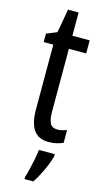

<svg xmlns="http://www.w3.org/2000/svg" viewBox="-134 -701 527 965"><g transform="rotate(15 129.5 -218.5)"><path d="M197 -62Q209 -62 221 -65Q233 -68 245 -72V-6Q229 1 211 5.5Q193 10 170 10Q117 10 92 -25.5Q67 -61 67 -133V-469H17V-513L71 -535L93 -658H148V-537H238V-469H148V-143Q148 -103 158 -82.5Q168 -62 197 -62ZM217 71Q207 108 187.5 149.5Q168 191 148 221H102V210Q108 192 114.5 164.5Q121 137 126.5 109Q132 81 134 61H217Z"/></g></svg>

Font: Noto Sans Gurmukhi ExtraCondensed
Style: Regular
Weight: 400
Width: 2
Designer: Jelle Bosma - Monotype Design Team
Foundry: Monotype Imaging Inc.
Version: Version 2.004; ttfautohint (v1.8.4.7-5d5b)